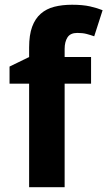

<svg xmlns="http://www.w3.org/2000/svg" viewBox="-20 -785 450 805"><path d="M361.8 -434.1H251V0H102.1V-434.1H20V-505.9L102.1 -545.9V-585.9Q102.1 -638.2 114.7 -672.6Q127.4 -707 150.9 -727.5Q174.3 -748 207.5 -756.6Q240.7 -765.1 282.2 -765.1Q327.1 -765.1 357.9 -758.1Q388.7 -751 410.2 -742.2L375 -632.8Q359.9 -638.2 343.3 -642.6Q326.7 -647 304.2 -647Q274.9 -647 262.9 -628.2Q251 -609.4 251 -580.1V-545.9H361.8Z"/></svg>

Font: Droid Sans
Style: Bold
Weight: 700
Foundry: Ascender Corporation
Version: Version 1.00 build 112